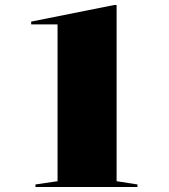

<svg xmlns="http://www.w3.org/2000/svg" viewBox="-20 -744 672 764"><path d="M121 0V-10L209 -23V-647H104V-658L434 -724H444V-23L527 -10V0Z"/></svg>

Font: Kalnia Expanded
Style: Regular
Weight: 400
Width: 7
Designer: Frida Medrano
Foundry: Frida Medrano
Version: Version 1.105